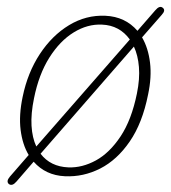

<svg xmlns="http://www.w3.org/2000/svg" viewBox="-20 -490 483 542"><path d="M5 29.5Q-3.5 22 8 8.5L61 -52.5Q43.5 -81.5 38.2 -123.2Q33 -165 44 -217Q58 -285 92.5 -337.5Q127 -390 175 -419Q223 -448 277.5 -445.5Q333.5 -443 368 -403L418 -460.5Q430.5 -475.5 439.5 -468Q448.5 -461 436.5 -448L381 -384.5Q398.5 -354.5 403.5 -313.2Q408.5 -272 398 -223Q382 -142.5 346.2 -90.5Q310.5 -38.5 262.8 -14.2Q215 10 163 7.5Q109 5 75 -33.5L26.5 22.5Q14.5 36.5 5 29.5ZM76 -212.5Q67 -169 69 -135Q71 -101 82.5 -76.5L346.5 -378.5Q317.5 -418.5 268 -420.5Q227 -422.5 188 -398.5Q149 -374.5 119.2 -327.2Q89.5 -280 76 -212.5ZM173 -17.5Q212 -16 250.8 -37.2Q289.5 -58.5 320.5 -105.2Q351.5 -152 366.5 -226Q375 -267.5 372.2 -300.8Q369.5 -334 358 -358.5L94.5 -56Q122.5 -19.5 173 -17.5Z"/></svg>

Font: Fraunces 72pt S100 Thin
Style: Italic
Weight: 100
Italic angle: -16°
Version: Version 1.000; ttfautohint (v1.8.3)